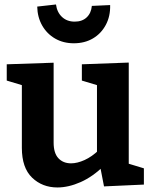

<svg xmlns="http://www.w3.org/2000/svg" viewBox="-20 -814 671 846"><path d="M233 12Q166.3 12 121.3 -31.3Q76.3 -74.7 76.3 -162.7V-455L89.3 -435L9.7 -459V-530.7L216.3 -537.7V-185.7Q216.3 -139.3 237.3 -116.8Q258.3 -94.3 293.3 -94.3Q320.3 -94.3 352.5 -108.8Q384.7 -123.3 416.7 -153.7L407.3 -128.7V-458L420.3 -435L340.7 -459V-530.7L547.3 -538.3V-74.3L530.3 -97.7L614 -72.3V-0.7L438.3 7.3L419.3 -90.7L438.7 -84.3Q389.3 -35.7 335.7 -11.8Q282 12 233 12ZM305.3 -623.3Q259 -623.3 223 -644Q187 -664.7 166 -701.3Q145 -738 144 -785L226.7 -794.3Q231.3 -759.7 253.3 -739.2Q275.3 -718.7 309 -718.7Q342 -718.7 361.8 -737.3Q381.7 -756 384.7 -788L465.3 -791.7Q466.7 -742.7 446.3 -704.5Q426 -666.3 389.7 -644.8Q353.3 -623.3 305.3 -623.3Z"/></svg>

Font: Bitter Thin
Style: Regular
Weight: 100
Designer: Sol Matas, and Bitter project Authors
Foundry: Sol Matas
Version: Version 2.002